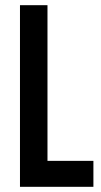

<svg xmlns="http://www.w3.org/2000/svg" viewBox="-20 -720 391 740"><path d="M163 -100H340V0H57V-700H163Z"/></svg>

Font: Bebas Kai
Style: Regular
Weight: 400
Designer: Ryoichi Tsunekawa
Foundry: Dharma Type
Version: Version 1.001;PS 001.001;hotconv 1.0.70;makeotf.lib2.5.58329